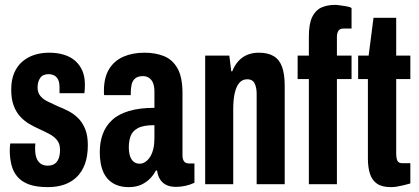

<svg xmlns="http://www.w3.org/2000/svg" viewBox="-20 -755 1719 787"><path d="M176 12Q129 12 99 1Q69 -10 51.5 -30.5Q34 -51 27 -79Q20 -107 20 -140Q20 -145 20.5 -152.5Q21 -160 22 -167H125Q124 -160 124 -154.5Q124 -149 124 -143Q124 -124 129 -109Q134 -94 145.5 -85Q157 -76 175 -76Q193 -76 204 -83.5Q215 -91 220.5 -105.5Q226 -120 226 -141Q226 -166 213.5 -181Q201 -196 182 -206Q163 -216 141 -226Q121 -235 101 -246.5Q81 -258 64 -276Q47 -294 36.5 -321Q26 -348 26 -388Q26 -427 38 -455.5Q50 -484 71.5 -502.5Q93 -521 121 -530Q149 -539 182 -539Q215 -539 242.5 -530.5Q270 -522 289 -505Q308 -488 318 -464Q328 -440 328 -408Q328 -400 327.5 -390.5Q327 -381 326 -373H224V-396Q224 -416 218.5 -428Q213 -440 202.5 -445.5Q192 -451 179 -451Q168 -451 159.5 -447.5Q151 -444 145.5 -436.5Q140 -429 137 -419Q134 -409 134 -396Q134 -375 146 -361Q158 -347 177.5 -338Q197 -329 218 -319Q239 -311 261 -299.5Q283 -288 300.5 -270.5Q318 -253 329 -226.5Q340 -200 340 -160Q340 -115 328 -82.5Q316 -50 294 -29Q272 -8 242.5 2Q213 12 176 12Z M507 12Q479 12 457 3Q435 -6 419.5 -24Q404 -42 396.5 -69.5Q389 -97 389 -132Q389 -172 401 -205Q413 -238 439 -262.5Q465 -287 508.5 -300Q552 -313 613 -313V-379Q613 -399 608 -413Q603 -427 592 -435Q581 -443 566 -443Q545 -443 534 -433.5Q523 -424 519.5 -408.5Q516 -393 516 -374V-365H407Q406 -369 406 -373.5Q406 -378 406 -383Q406 -437 427 -471.5Q448 -506 485.5 -522.5Q523 -539 572 -539Q617 -539 652 -525Q687 -511 707.5 -475Q728 -439 728 -373V-118Q728 -102 734.5 -93.5Q741 -85 755 -85H777V-6Q761 2 741 6.5Q721 11 701 11Q677 11 660.5 2.5Q644 -6 635 -21.5Q626 -37 624 -56H619Q609 -37 594 -22Q579 -7 558 2.5Q537 12 507 12ZM553 -84Q565 -84 576 -91.5Q587 -99 595.5 -112.5Q604 -126 608.5 -145Q613 -164 613 -189V-242Q568 -242 545.5 -230Q523 -218 515.5 -197.5Q508 -177 508 -152Q508 -130 513 -115Q518 -100 528 -92Q538 -84 553 -84Z M821 0V-527H920L928 -463H932Q943 -490 959 -506.5Q975 -523 995.5 -531Q1016 -539 1041 -539Q1079 -539 1102.5 -524.5Q1126 -510 1136.5 -480Q1147 -450 1147 -404V0H1032V-370Q1032 -383 1030 -393.5Q1028 -404 1024 -412.5Q1020 -421 1012.5 -425.5Q1005 -430 993 -430Q974 -430 961.5 -416Q949 -402 942.5 -375Q936 -348 936 -307V0Z M1246 0V-431H1200V-527H1246V-605Q1246 -657 1259.5 -685Q1273 -713 1297 -724Q1321 -735 1354 -735Q1362 -735 1374.5 -733Q1387 -731 1400.5 -729Q1414 -727 1421 -722V-638H1388Q1373 -638 1367 -628.5Q1361 -619 1361 -603V-527H1421V-431H1361V0Z M1582 12Q1546 12 1525.5 -2Q1505 -16 1496.5 -42.5Q1488 -69 1488 -105V-431H1448V-527H1491L1511 -682H1604V-527H1662V-431H1604V-127Q1604 -106 1609 -96Q1614 -86 1629 -86H1662V-3Q1648 1 1633.5 4.5Q1619 8 1606.5 10Q1594 12 1582 12Z"/></svg>

Font: Archivo ExtraCondensed
Style: Bold
Weight: 700
Width: 2
Designer: Hector Gatti
Foundry: Omnibus-Type
Version: Version 2.001